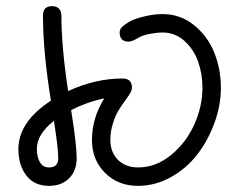

<svg xmlns="http://www.w3.org/2000/svg" viewBox="-20 -606 780 626"><path d="M40 -120.1Q40 -208.5 146 -277.8Q120.1 -437 120.1 -556.2Q120.1 -585.9 149.9 -585.9Q164.6 -585.9 172.4 -577.6Q180.2 -569.3 180.2 -556.2Q180.2 -454.1 202.1 -309.1Q291 -350.1 379.9 -350.1Q410.2 -350.1 410.2 -319.8Q410.2 -307.6 393.1 -285.2Q376.5 -262.7 366.7 -246.6Q356.9 -230.5 348.4 -204.3Q339.8 -178.2 339.8 -149.9Q339.8 -109.4 364.7 -84.7Q389.6 -60.1 430.2 -60.1Q487.8 -60.1 537.1 -100.1Q586.4 -140.1 613.3 -199.7Q640.1 -259.3 640.1 -319.8Q640.1 -364.3 626.2 -404.3Q612.3 -444.3 581.8 -472.2Q551.3 -500 509.8 -500Q491.7 -500 468.5 -495.6Q445.3 -491.2 431.2 -482.9Q410.2 -470.2 399.9 -470.2Q370.1 -470.2 370.1 -500Q370.1 -509.8 376.7 -516.8Q383.3 -523.9 399.9 -534.2Q416 -543.9 448.5 -552Q481 -560.1 509.8 -560.1Q567.4 -560.1 611.8 -524.7Q656.2 -489.3 678.2 -435.3Q700.2 -381.3 700.2 -319.8Q700.2 -262.7 679.2 -205.1Q658.2 -147.5 623 -102.1Q587.9 -56.6 536.9 -28.3Q485.8 0 430.2 0Q364.7 0 322.3 -42.5Q279.8 -85 279.8 -149.9Q279.8 -220.2 319.8 -285.2Q265.6 -274.4 211.9 -247.1Q230 -134.3 230 -89.8Q230 -49.3 205.3 -24.7Q180.7 0 140.1 0Q91.8 0 65.9 -33.7Q40 -67.4 40 -120.1ZM100.1 -120.1Q100.1 -94.7 109.9 -77.4Q119.6 -60.1 140.1 -60.1Q169.9 -60.1 169.9 -89.8Q169.9 -123.5 155.8 -211.9Q100.1 -168.5 100.1 -120.1Z"/></svg>

Font: Pecita
Style: Book
Weight: 400
Width: 6
Version: Version 3.4.1